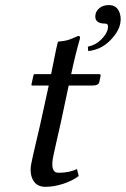

<svg xmlns="http://www.w3.org/2000/svg" viewBox="-20 -718 490 748"><path d="M403.8 -698.2Q431.2 -698.2 442.6 -676Q454.1 -653.8 448.2 -625Q441.4 -592.3 407 -558.3Q372.6 -524.4 323.7 -519L322.3 -536.1Q352.5 -542.5 374 -563.7Q395.5 -585 399.9 -605Q404.3 -626 390.1 -626Q344.2 -626 352.5 -664.1Q355.5 -677.2 369.1 -687.7Q382.8 -698.2 403.8 -698.2ZM179.2 -429.2Q183.6 -449.7 191.4 -490.2Q199.2 -530.8 205.1 -553.2L207.5 -556.2Q226.1 -557.6 237.3 -560.1Q248.5 -562.5 264.2 -569.3Q279.8 -576.2 284.7 -578.1Q293.5 -578.1 291.5 -567.9Q272.9 -503.4 257.3 -429.2H365.2Q369.1 -429.2 370.8 -427.5Q372.6 -425.8 372.1 -422.9L366.7 -397.9Q363.8 -384.8 339.8 -384.8H247.6L217.3 -242.2Q210 -208.5 200 -165.8Q189.9 -123 188 -111.8Q173.8 -44.9 207.5 -44.9Q251 -44.9 279.8 -59.6L286.6 -32.2Q260.3 -12.7 224.9 -1.5Q189.5 9.8 156.7 9.8Q123.5 9.8 109.1 -15.9Q94.7 -41.5 101.6 -79.1Q104.5 -95.7 117.4 -150.6Q130.4 -205.6 136.2 -231L169.9 -384.8H106Q102.1 -384.8 102.5 -389.2L110.4 -424.8Q111.3 -428.7 114.3 -429.2Z"/></svg>

Font: Linux Biolinum O
Style: Italic
Weight: 400
Italic angle: -12°
Designer: Philipp H. Poll
Foundry: Philipp H. Poll
Version: Version 1.1.3